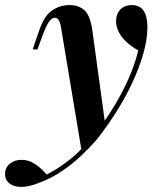

<svg xmlns="http://www.w3.org/2000/svg" viewBox="-117 -550 619 758"><path d="M299 -54 206 51 126 -429Q122 -458 116 -469Q110 -480 99 -480Q88 -480 76.5 -464.5Q65 -449 47 -399L31 -355H12L37 -428Q58 -489 89.5 -509.5Q121 -530 158 -530Q195 -530 217.5 -508.5Q240 -487 248 -427ZM67 139Q112 117 161.5 77.5Q211 38 264 -29Q320 -101 364.5 -185.5Q409 -270 429 -351Q407 -363 386.5 -380.5Q366 -398 353.5 -420.5Q341 -443 341 -469Q343 -498 359.5 -514Q376 -530 403 -530Q435 -530 450 -507.5Q465 -485 465 -443Q465 -394 448.5 -337Q432 -280 404 -220.5Q376 -161 340.5 -105.5Q305 -50 268 -3Q241 29 206.5 62Q172 95 130.5 123.5Q89 152 42 170Q18 180 -1 184Q-20 188 -33 188Q-61 188 -79 174.5Q-97 161 -97 137Q-97 112 -78.5 96.5Q-60 81 -32 81Q-4 81 20.5 97Q45 113 67 139Z"/></svg>

Font: Playfair Display SemiBold
Style: Italic
Weight: 600
Italic angle: -14°
Designer: Claus Eggers Sørensen
Foundry: Claus Eggers Sørensen
Version: Version 1.203